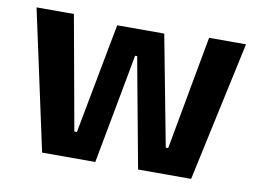

<svg xmlns="http://www.w3.org/2000/svg" viewBox="-60 -576 890 663"><g transform="rotate(10 385.0 -245.0)"><path d="M310.5 0H124L18 -490.5H149L221 -91H230L303 -478H468L541.5 -91H550L623 -490.5H752.5L646.5 0H460.5L400.5 -324.5L389.5 -385H382L371 -324.5Z"/></g></svg>

Font: Anek Devanagari Medium SemiBold
Style: Regular
Weight: 600
Version: Version 1.003